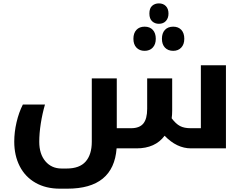

<svg xmlns="http://www.w3.org/2000/svg" viewBox="-20 -884 1451 1144"><path d="M761.2 -120.1Q811 -120.1 834 -147.9Q856.9 -175.8 856.9 -235.8V-417H1005.9V-224.1Q1005.9 -199.7 1002.9 -179.2Q1027.8 -146 1052.5 -133.1Q1077.1 -120.1 1115.2 -120.1H1176.8V-495.1H1326.2V0H1118.2Q1033.2 0 960.9 -75.2Q904.8 0 793.9 0H674.8Q656.7 240.2 380.9 240.2H336.9Q253.4 240.2 191.7 205.1Q129.9 169.9 97.4 106.2Q64.9 42.5 64.9 -40Q64.9 -96.7 78.6 -155.5Q92.3 -214.4 116.2 -261.2H248Q232.4 -207.5 223.1 -148.7Q213.9 -89.8 213.9 -39.1Q213.9 33.7 250.5 76.9Q287.1 120.1 347.2 120.1H377Q454.1 120.1 490.5 78.4Q526.9 36.6 526.9 -39.1V-417H675.8V-120.1ZM926.8 -742.2Q902.8 -742.2 886.5 -757.3Q870.1 -772.5 870.1 -803.2Q870.1 -835 886.5 -849.4Q902.8 -863.8 926.8 -863.8Q952.6 -863.8 968.3 -847.7Q983.9 -831.5 983.9 -803.2Q983.9 -775.9 968.5 -759Q953.1 -742.2 926.8 -742.2ZM841.8 -581.1Q811 -581.1 793 -600.3Q774.9 -619.6 774.9 -652.8Q774.9 -686.5 792.7 -705.8Q810.5 -725.1 841.8 -725.1Q873 -725.1 890.6 -705.8Q908.2 -686.5 908.2 -652.8Q908.2 -619.6 889.9 -600.3Q871.6 -581.1 841.8 -581.1ZM1012.2 -581.1Q981 -581.1 962.9 -600.3Q944.8 -619.6 944.8 -652.8Q944.8 -686.5 962.6 -705.8Q980.5 -725.1 1012.2 -725.1Q1042.5 -725.1 1060.3 -706.1Q1078.1 -687 1078.1 -652.8Q1078.1 -619.6 1059.8 -600.3Q1041.5 -581.1 1012.2 -581.1Z"/></svg>

Font: Droid Arabic Kufi
Style: Bold
Weight: 700
Designer: Pascal Zoghbi
Foundry: Irfont.ir
Version: Version 1.00 February 28, 2013, initial release